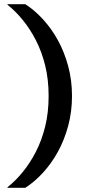

<svg xmlns="http://www.w3.org/2000/svg" viewBox="-20 -770 423 920"><path d="M213 -310Q213 -231 196.5 -164Q180 -97 151.5 -42Q123 13 88 55.5Q53 98 16 127V130H101Q145 102 185.5 58Q226 14 257 -42Q288 -98 306.5 -166Q325 -234 325 -310Q325 -386 306.5 -454Q288 -522 257 -578Q226 -634 185.5 -678Q145 -722 101 -750H16V-747Q53 -718 88 -675.5Q123 -633 151.5 -578Q180 -523 196.5 -456Q213 -389 213 -310Z"/></svg>

Font: Roboto Serif Medium
Style: Regular
Weight: 500
Designer: Greg Gazdowicz
Foundry: Commercial Type
Version: Version 1.008